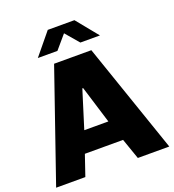

<svg xmlns="http://www.w3.org/2000/svg" viewBox="-158 -1005 1016 1124"><g transform="rotate(-20 350.5 -442.5)"><path d="M-2 0 235 -686H467L703 0H507L462 -129H224L180 0ZM268 -260H418L346 -494H341ZM157 -750 268 -885H434L544 -750H422L334 -853H367L279 -750Z"/></g></svg>

Font: Chivo Medium ExtraBold
Style: Regular
Weight: 800
Version: Version 2.002